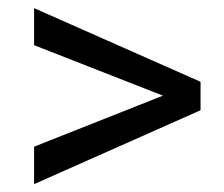

<svg xmlns="http://www.w3.org/2000/svg" viewBox="-20 -557 562 481"><path d="M388.2 -317.4 65.4 -443.8V-536.6L482.4 -352.1V-280.8L65.4 -95.7V-189.5Z"/></svg>

Font: RobotoSquareBracket
Style: Square-Bracket
Weight: 400
Version: Version 2.137; 2017